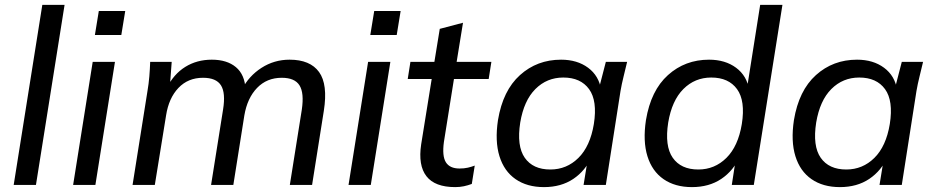

<svg xmlns="http://www.w3.org/2000/svg" viewBox="-20 -756 3823 785"><path d="M36 0 153 -736H244L127 0Z M279 0 359 -503H450L370 0ZM368 -613 384 -711H492L476 -613Z M522 0 583 -384Q588 -413 590.5 -443Q593 -473 594 -503H682L674 -395H661Q690 -453 737.5 -482.5Q785 -512 846 -512Q908 -512 944.5 -481.5Q981 -451 984 -390H969Q997 -445 1049 -478.5Q1101 -512 1164 -512Q1248 -512 1284.5 -461.5Q1321 -411 1304 -303L1256 0H1165L1214 -308Q1224 -376 1204.5 -407Q1185 -438 1132 -438Q1071 -438 1031 -396.5Q991 -355 979 -284L934 0H843L892 -308Q903 -376 883.5 -407Q864 -438 810 -438Q749 -438 709.5 -396.5Q670 -355 659 -284L613 0Z M1405 0 1485 -503H1576L1496 0ZM1494 -613 1510 -711H1618L1602 -613Z M1841 9Q1758 9 1723.5 -35.5Q1689 -80 1702 -166L1745 -433H1647L1658 -503H1756L1778 -638L1873 -663L1847 -503H1989L1978 -433H1836L1795 -176Q1787 -118 1803 -92.5Q1819 -67 1859 -67Q1878 -67 1893 -70.5Q1908 -74 1921 -79L1909 -4Q1893 2 1876.5 5.5Q1860 9 1841 9Z M2204 9Q2135 9 2088 -23.5Q2041 -56 2022 -117.5Q2003 -179 2016 -265Q2036 -386 2106 -449Q2176 -512 2274 -512Q2340 -512 2384.5 -479Q2429 -446 2438 -388L2427 -387L2457 -503H2544Q2537 -473 2529.5 -443Q2522 -413 2517 -384L2457 0H2366L2385 -117H2400Q2374 -58 2324 -24.5Q2274 9 2204 9ZM2230 -63Q2297 -63 2345 -110.5Q2393 -158 2408 -249Q2423 -344 2388.5 -391.5Q2354 -439 2283 -439Q2216 -439 2169 -392Q2122 -345 2107 -255Q2092 -159 2125.5 -111Q2159 -63 2230 -63Z M2809 9Q2740 9 2693 -23.5Q2646 -56 2627 -117.5Q2608 -179 2621 -265Q2641 -386 2711 -449Q2781 -512 2879 -512Q2945 -512 2989.5 -479Q3034 -446 3043 -388H3033L3088 -736H3179L3062 0H2972L2990 -117H3005Q2979 -58 2929 -24.5Q2879 9 2809 9ZM2835 -63Q2902 -63 2950 -110.5Q2998 -158 3013 -249Q3028 -344 2993.5 -391.5Q2959 -439 2888 -439Q2821 -439 2774 -392Q2727 -345 2712 -255Q2697 -159 2730.5 -111Q2764 -63 2835 -63Z M3414 9Q3345 9 3298 -23.5Q3251 -56 3232 -117.5Q3213 -179 3226 -265Q3246 -386 3316 -449Q3386 -512 3484 -512Q3550 -512 3594.5 -479Q3639 -446 3648 -388L3637 -387L3667 -503H3754Q3747 -473 3739.5 -443Q3732 -413 3727 -384L3667 0H3576L3595 -117H3610Q3584 -58 3534 -24.5Q3484 9 3414 9ZM3440 -63Q3507 -63 3555 -110.5Q3603 -158 3618 -249Q3633 -344 3598.5 -391.5Q3564 -439 3493 -439Q3426 -439 3379 -392Q3332 -345 3317 -255Q3302 -159 3335.5 -111Q3369 -63 3440 -63Z"/></svg>

Font: Mulish ExtraLight Medium
Style: Italic
Weight: 500
Italic angle: -9°
Version: Version 3.603